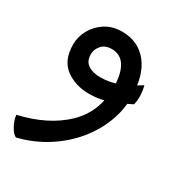

<svg xmlns="http://www.w3.org/2000/svg" viewBox="-170 -370 757 814"><g transform="rotate(30 208.0 37.0)"><path d="M26.9 344.7Q14.6 338.4 4.2 323Q-6.3 307.6 -12.7 290Q-19 272.5 -19.5 260.3Q117.2 229 198.5 152.1Q279.8 75.2 279.8 -45.4Q279.8 -110.8 257.8 -147.2Q235.8 -183.6 191.9 -183.6Q159.7 -183.6 142.6 -163.8Q125.5 -144 125.5 -120.6Q125.5 -85.4 148.9 -70.3Q172.4 -55.2 207 -55.2Q258.3 -55.2 301.8 -73.7Q345.2 -92.3 388.2 -119.6Q394 -96.7 395 -73.7Q396 -50.8 390.6 -27.8Q372.6 -18.6 344.2 -4.9Q315.9 8.8 280 19Q244.1 29.3 202.6 29.3Q134.3 29.3 86.9 -6.3Q39.6 -42 39.6 -119.6Q39.6 -155.3 58.1 -189.7Q76.7 -224.1 111.3 -246.8Q146 -269.5 193.8 -269.5Q272.5 -269.5 319.1 -211.7Q365.7 -153.8 365.7 -43.5Q365.7 17.1 342 77.9Q318.4 138.7 274.2 191.9Q230 245.1 167.2 285.2Q104.5 325.2 26.9 344.7Z"/></g></svg>

Font: Harmattan
Style: Bold
Weight: 700
Designer: George W. Nuss III and SIL International
Foundry: SIL International
Version: Version 4.000